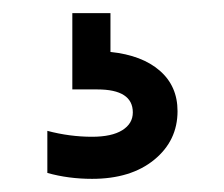

<svg xmlns="http://www.w3.org/2000/svg" viewBox="-20 -30 340 292"><path d="M52 233V169Q86 178 120 178Q150 178 166 168Q182 158 182 141Q182 106 128 106H90V-10H148V49Q196 54 223 77.5Q250 101 250 139Q250 184 214.5 213Q179 242 120 242Q84 242 52 233Z"/></svg>

Font: Sora-SIA
Style: Regular
Weight: 400
Designer: Jonathan Barnbrook, Julián Moncada
Foundry: Barnbrook Fonts
Version: Version 2.000